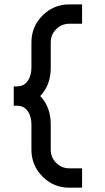

<svg xmlns="http://www.w3.org/2000/svg" viewBox="-20 -788 490 892"><path d="M302.7 -677.7Q266.1 -677.7 241 -652.3Q215.8 -627 215.8 -590.8V-473.6Q215.8 -393.1 167 -341.8Q215.8 -290.5 215.8 -210V-92.8Q215.8 -56.2 241.2 -31Q266.6 -5.9 302.7 -5.9H361.3V84H302.7Q229 84 177.5 32.2Q126 -19.5 126 -92.8V-210Q126 -247.6 108.4 -272.2Q90.8 -296.9 58.6 -296.9H43.9V-386.7H58.6Q91.3 -386.7 108.6 -411.9Q126 -437 126 -473.6V-590.8Q126 -664.6 177.7 -716.1Q229.5 -767.6 302.7 -767.6H361.3V-677.7Z"/></svg>

Font: Anka/Coder Narrow
Style: Bold
Weight: 700
Width: 3
Monospace: yes
Version: Version 001.100